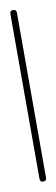

<svg xmlns="http://www.w3.org/2000/svg" viewBox="-60 -441 135 463"><g transform="rotate(-10 8.0 -210.0)"><path d="M0 -8H16V-412H0ZM8 -16Q4 -16 2 -14Q0 -12 0 -8Q0 -4 2 -2Q4 0 8 0Q12 0 14 -2Q16 -4 16 -8Q16 -12 14 -14Q12 -16 8 -16ZM8 -420Q4 -420 2 -418Q0 -416 0 -412Q0 -408 2 -406Q4 -404 8 -404Q12 -404 14 -406Q16 -408 16 -412Q16 -416 14 -418Q12 -420 8 -420Z"/></g></svg>

Font: Wavefont ExtraLight
Style: Regular
Weight: 250
Version: Version 3.004;gftools[0.9.33]